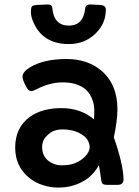

<svg xmlns="http://www.w3.org/2000/svg" viewBox="-20 -827 623 859"><path d="M532.7 -25.9Q532.7 0 507.3 0H460Q440.9 0 437 -7.6Q433.1 -15.1 432.6 -21.2Q432.1 -27.3 430.7 -36.1Q427.7 -60.1 422.4 -87.9Q384.3 -18.1 302.7 4.4Q273.9 12.2 239.3 12.2Q204.6 12.2 169.9 0.7Q135.3 -10.7 108.4 -33.2Q47.9 -84 47.9 -166.5Q47.9 -256.8 114.3 -304.7Q168.9 -343.3 254.9 -343.3Q340.8 -343.3 400.4 -293Q401.9 -309.6 401.9 -334.5Q401.9 -359.4 392.1 -384.3Q382.3 -409.2 364.3 -425.8Q327.1 -458.5 260.7 -458.5Q201.2 -458.5 139.6 -425.8Q127.9 -419.4 119.1 -419.4Q106 -419.4 93.8 -445.3Q80.6 -471.7 80.6 -483.4Q80.6 -504.9 112.8 -524.9Q174.3 -563 277.3 -563Q371.1 -563 432.6 -511.7Q505.4 -450.2 505.4 -337.9Q505.4 -288.1 489.3 -212.4Q530.8 -94.2 532.7 -25.9ZM195.3 -108.4Q222.2 -87.4 255.6 -87.4Q289.1 -87.4 310.5 -95.2Q332 -103 347.7 -115.2Q381.3 -141.6 381.3 -170.9Q378.4 -207.5 340.8 -228.5Q307.1 -248 261.2 -248Q225.6 -248 205.6 -233.2Q185.5 -218.3 177 -203.6Q168.5 -189 168.5 -169.2Q168.5 -149.4 175.5 -134Q182.6 -118.7 195.3 -108.4ZM183.1 -806.6 194.3 -807.1Q212.4 -807.1 213.9 -792Q220.7 -712.4 288.1 -712.4Q353 -712.4 361.3 -789.6Q362.8 -807.1 384.3 -807.1L429.7 -804.7Q453.6 -802.7 453.6 -784.2Q453.6 -722.2 408.2 -677.7Q359.9 -629.9 287.6 -629.9Q173.3 -629.9 130.4 -725.1Q118.2 -752.4 118.2 -772.2Q118.2 -792 122.6 -797.9Q127 -803.7 144 -804.7Z"/></svg>

Font: Capriola
Style: Regular
Weight: 400
Designer: Viktoriya Grabowska
Foundry: Viktoriya Grabowska
Version: Version 1.007